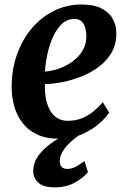

<svg xmlns="http://www.w3.org/2000/svg" viewBox="-20 -590 550 832"><path d="M453 -102Q439.5 -81 409.8 -54.5Q380 -28 336 -8.5Q292 11 234.5 11Q178.5 11 139.2 -8Q100 -27 76 -59.2Q52 -91.5 41.2 -131.5Q30.5 -171.5 30.5 -212.5Q30.5 -288.5 53.5 -353.5Q76.5 -418.5 117.5 -467Q158.5 -515.5 213.8 -543Q269 -570.5 333.5 -570.5Q385.5 -570.5 418.5 -554.2Q451.5 -538 467.5 -510.2Q483.5 -482.5 484 -448Q485 -400 464.5 -363.8Q444 -327.5 409.5 -301.5Q375 -275.5 333.5 -259Q292 -242.5 250.2 -234.2Q208.5 -226 174.5 -225.5Q173.5 -190.5 179.2 -161.5Q185 -132.5 197.2 -111.2Q209.5 -90 228.5 -78.2Q247.5 -66.5 273.5 -66.5Q308.5 -66.5 336.5 -78.2Q364.5 -90 386.5 -108.5Q408.5 -127 425.5 -147ZM303 -508Q271 -508 248 -486.2Q225 -464.5 209.5 -429.8Q194 -395 185.5 -355.5Q177 -316 175 -280Q196 -281 220.8 -288Q245.5 -295 269.5 -308Q293.5 -321 313 -339.5Q332.5 -358 343.8 -382.5Q355 -407 354 -436.5Q353 -472 340 -490Q327 -508 303 -508ZM217 222Q167.5 222 145.8 201.2Q124 180.5 124 151.5Q124 121.5 138.8 96.5Q153.5 71.5 176.8 51Q200 30.5 227 14Q254 -2.5 279 -15.5L305 -25.5L334.5 -12Q305.5 7 284 27.2Q262.5 47.5 251 67.5Q239.5 87.5 239 107.5Q239 126.5 248 134.2Q257 142 271.5 142Q290.5 142 308.5 132.5Q326.5 123 346 108L361 156Q342.5 179.5 305 200.8Q267.5 222 217 222Z"/></svg>

Font: Merriweather Light 18pt
Style: Bold Italic
Weight: 700
Italic angle: -7.8°
Version: Version 2.101